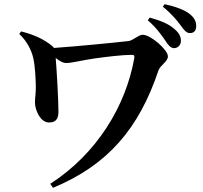

<svg xmlns="http://www.w3.org/2000/svg" viewBox="-20 -844 970 917"><path d="M811 -614C830 -614 844 -629 844 -649C844 -668 837 -684 817 -702C789 -729 746 -746 695 -760L686 -747C729 -710 751 -676 769 -651C783 -628 796 -614 811 -614ZM887 -686C907 -686 917 -698 917 -720C917 -741 909 -759 885 -778C860 -797 818 -813 766 -824L758 -812C805 -773 825 -746 842 -724C859 -700 870 -686 887 -686ZM214 -259C254 -259 260 -286 259 -316C259 -368 251 -507 246 -567C266 -552 280 -543 298 -543C322 -543 376 -557 433 -565C490 -573 566 -582 609 -582C621 -582 623 -579 621 -564C580 -337 443 -110 220 34L233 53C496 -56 644 -231 737 -508C746 -533 782 -550 782 -575C782 -605 701 -678 661 -678C642 -678 614 -650 594 -648C536 -641 329 -621 237 -615C236 -618 234 -620 232 -622C191 -657 140 -679 81 -694L72 -682C109 -647 131 -603 139 -566C148 -525 150 -471 151 -436C152 -404 147 -376 147 -354C147 -320 172 -259 214 -259Z"/></svg>

Font: GenRyuMin2 TW B
Style: Regular
Weight: 700
Version: Version 2.100;PS 2.1;hotconv 16.6.51;makeotf.lib2.5.65220 DE